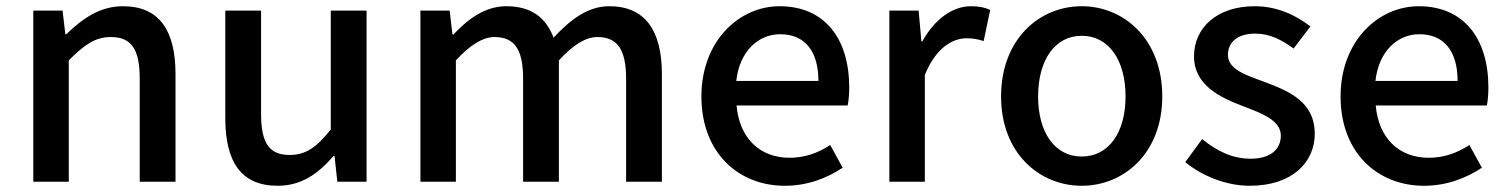

<svg xmlns="http://www.w3.org/2000/svg" viewBox="-20 -584 4845 617"><path d="M87 0H201V-390C250 -439 285 -465 336 -465C401 -465 429 -427 429 -332V0H544V-346C544 -486 492 -564 375 -564C300 -564 244 -523 193 -474H190L181 -550H87Z M872 13C948 13 1002 -25 1052 -83H1055L1064 0H1158V-550H1043V-168C997 -110 962 -86 911 -86C846 -86 819 -123 819 -218V-550H704V-204C704 -64 755 13 872 13Z M1331 0H1445V-390C1491 -440 1532 -465 1569 -465C1632 -465 1661 -427 1661 -332V0H1776V-390C1822 -440 1862 -465 1900 -465C1962 -465 1992 -427 1992 -332V0H2107V-346C2107 -486 2053 -564 1938 -564C1869 -564 1813 -521 1759 -463C1735 -526 1689 -564 1607 -564C1539 -564 1484 -523 1437 -473H1434L1425 -550H1331Z M2502 13C2574 13 2637 -11 2688 -45L2648 -118C2608 -92 2566 -77 2517 -77C2422 -77 2356 -140 2347 -245H2704C2707 -258 2709 -281 2709 -303C2709 -459 2631 -564 2485 -564C2356 -564 2234 -453 2234 -274C2234 -93 2353 13 2502 13ZM2346 -324C2357 -421 2418 -474 2487 -474C2567 -474 2610 -419 2610 -324Z M2838 0H2952V-343C2987 -430 3041 -461 3086 -461C3108 -461 3122 -458 3141 -452L3162 -552C3145 -560 3127 -564 3100 -564C3041 -564 2983 -522 2944 -451H2941L2932 -550H2838Z M3456 13C3592 13 3715 -92 3715 -274C3715 -458 3592 -564 3456 -564C3320 -564 3197 -458 3197 -274C3197 -92 3320 13 3456 13ZM3456 -81C3370 -81 3316 -158 3316 -274C3316 -391 3370 -469 3456 -469C3543 -469 3597 -391 3597 -274C3597 -158 3543 -81 3456 -81Z M3996 13C4132 13 4205 -62 4205 -154C4205 -258 4120 -292 4043 -321C3983 -343 3926 -361 3926 -408C3926 -446 3954 -476 4014 -476C4060 -476 4099 -456 4137 -428L4191 -499C4146 -534 4086 -564 4012 -564C3891 -564 3817 -495 3817 -403C3817 -310 3901 -271 3974 -243C4034 -220 4096 -198 4096 -148C4096 -106 4065 -74 3999 -74C3940 -74 3892 -98 3843 -137L3789 -63C3842 -19 3920 13 3996 13Z M4556 13C4628 13 4691 -11 4742 -45L4702 -118C4662 -92 4620 -77 4571 -77C4476 -77 4410 -140 4401 -245H4758C4761 -258 4763 -281 4763 -303C4763 -459 4685 -564 4539 -564C4410 -564 4288 -453 4288 -274C4288 -93 4407 13 4556 13ZM4400 -324C4411 -421 4472 -474 4541 -474C4621 -474 4664 -419 4664 -324Z"/></svg>

Font: Genne Gothic Medium
Style: Regular
Weight: 500
Designer: Ryoko NISHIZUKA (kana & ideographs); Paul D. Hunt (Latin, Greek & Cyrillic); Wenlong ZHANG (bopomofo); Sandoll Communica
Foundry: Adobe Systems Incorporated
Version: Version 1.004;PS 1.004;hotconv 16.6.51;makeotf.lib2.5.65220